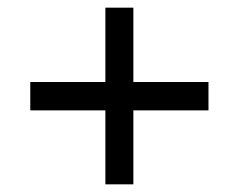

<svg xmlns="http://www.w3.org/2000/svg" viewBox="-20 -481 615 501"><path d="M59 -193V-267H524V-193ZM328 0H255V-461H328Z"/></svg>

Font: Ysabeau Infant SemiBold
Style: Italic
Weight: 600
Italic angle: -12°
Designer: Christian Thalmann (Catharsis Fonts)
Version: Version 2.002; featfreeze: ss01,ss02,lnum